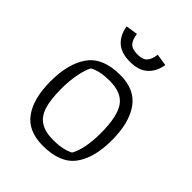

<svg xmlns="http://www.w3.org/2000/svg" viewBox="-194 -778 895 895"><g transform="rotate(45 253.5 -330.5)"><path d="M125 -661 184 -670Q188 -637 202.5 -620.5Q217 -604 253 -604Q288 -604 302.5 -620.5Q317 -637 321 -670L380 -661Q372 -612 341 -583.5Q310 -555 253 -555Q195 -555 164 -583Q133 -611 125 -661ZM55 -229Q55 -347 103 -413.5Q151 -480 265 -480Q361 -480 406.5 -415.5Q452 -351 452 -237Q452 -120 404 -55.5Q356 9 242 9Q145 9 100 -53.5Q55 -116 55 -229ZM361 -65Q392 -120 392 -225Q392 -331 360.5 -378.5Q329 -426 248 -426Q185 -426 146 -405Q132 -379 123.5 -335.5Q115 -292 115 -240Q115 -170 128 -127.5Q141 -85 172.5 -64.5Q204 -44 259 -44Q319 -44 361 -65Z"/></g></svg>

Font: Athiti
Style: Regular
Weight: 400
Designer: CadsonDemak Team
Foundry: CadsonDemak
Version: Version 1.032